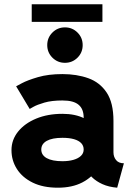

<svg xmlns="http://www.w3.org/2000/svg" viewBox="-20 -873 629 906"><path d="M252.9 12.7Q320.4 12.7 368.1 -12Q415.7 -36.7 441 -77.7Q466.2 -118.7 466.2 -167.5Q466.2 -216.3 443.7 -254.3Q421.2 -292.4 378.3 -314.2Q335.4 -335.9 274.8 -335.9Q205.2 -335.9 150.9 -313.4Q96.6 -290.9 65.4 -252.1Q34.2 -213.4 34.2 -164.6Q34.2 -115.7 59.8 -75.5Q85.4 -35.3 134.3 -11.3Q183.3 12.7 252.9 12.7ZM374.8 -167.5Q374.8 -149.9 362 -137.6Q349.2 -125.3 326.7 -118.8Q304.1 -112.3 274.8 -112.3Q226.5 -112.3 200.6 -126.7Q174.8 -141.1 174.8 -167.5Q174.8 -193.8 200.6 -208.3Q226.5 -222.7 274.8 -222.7Q307 -222.7 329.4 -216.2Q351.8 -209.7 363.3 -197.4Q374.8 -185.1 374.8 -167.5ZM515.4 -154.8V-302.7Q515.4 -388.2 483.3 -436.3Q451.3 -484.4 396.7 -503.9Q342.2 -523.4 274.8 -523.4Q208.1 -523.4 159 -509Q109.9 -494.6 83 -480.2Q56.1 -465.8 56.1 -465.8L120.1 -358.9Q120.1 -358.9 137.7 -368.9Q155.3 -378.9 189.6 -388.9Q223.9 -398.9 274.6 -398.9Q301.6 -398.9 320.6 -393.7Q339.6 -388.5 351.5 -378.1Q363.5 -367.8 369.1 -352.8Q374.8 -337.8 374.8 -317.8V-223.2L387.5 -213.1V-127.9L374.8 -116.7Q374.8 -98.3 384.7 -77.1Q394.6 -56 414.2 -36.7Q433.8 -17.4 463.5 -4Q493.2 9.4 533 12.7L564.6 -102.5Q540 -102.5 527.7 -117.7Q515.4 -132.8 515.4 -154.8ZM202.9 -660.2Q202.9 -625.3 227.3 -600.9Q251.7 -576.6 286.5 -576.6Q321.4 -576.6 345.8 -600.9Q370.1 -625.3 370.1 -660.2Q370.1 -695 345.8 -719.4Q321.4 -743.8 286.5 -743.8Q251.7 -743.8 227.3 -719.4Q202.9 -695 202.9 -660.2ZM129.7 -769.9H463.3V-852.9H129.7Z"/></svg>

Font: Giphurs SC
Style: Regular
Weight: 400
Version: Version 0.920